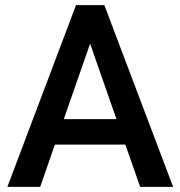

<svg xmlns="http://www.w3.org/2000/svg" viewBox="-20 -731 706 751"><path d="M470.2 -165.5H194.8L137.2 0H8.8L277.3 -710.9H388.2L657.2 0H528.3ZM229.5 -265.1H435.5L332.5 -560.1Z"/></svg>

Font: Vazir Medium FD-UI
Style: Medium-FD-UI
Weight: 500
Designer: Saber Rastikerdar
Foundry: Saber Rastikerdar
Version: Version 30.1.0